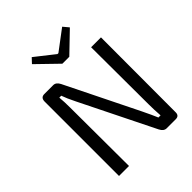

<svg xmlns="http://www.w3.org/2000/svg" viewBox="-246 -1052 1196 1196"><g transform="rotate(-45 351.5 -454.0)"><path d="M407 -744H346L210 -876L240 -908L367 -808H375L508 -908L539 -871ZM631 -33Q632 0 601 0H521Q496 0 481 -30L239 -519Q212 -573 200 -608H183Q187 -567 187 -517L189 0H101V-657Q102 -690 133 -690H211Q236 -690 251 -660L486 -184Q518 -118 532 -84H551Q547 -139 547 -185L545 -690H632Z"/></g></svg>

Font: Taylor Sans
Style: Regular
Weight: 400
Italic angle: -8°
Designer: Natanael Gama
Version: Version 1.001 September 8, 2015